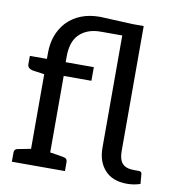

<svg xmlns="http://www.w3.org/2000/svg" viewBox="-82 -804 819 887"><g transform="rotate(10 327.0 -361.0)"><path d="M472 -723H522V-135Q522 -97 539 -78Q556 -60 594 -60H614Q621 -60 625 -58Q630 -53 630 -50L634 -2Q604 8 572 8Q502 8 466 -34Q432 -73 432 -136V-663H331Q267 -663 230 -626Q196 -592 196 -522V-496H328V-432H198V-73Q253 -65 264 -62Q280 -59 280 -43V0H31V-43Q31 -59 46 -62L108 -74V-424L52 -432Q28 -438 28 -456V-496H108V-524Q108 -611 160 -669Q218 -730 316 -730Z"/></g></svg>

Font: Aleo
Style: Regular
Weight: 400
Designer: Alessio Laiso
Version: Version 1.1